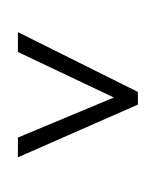

<svg xmlns="http://www.w3.org/2000/svg" viewBox="-20 -734 612 754"><path d="M50.3 -193.8 427.2 -351.1 50.3 -529.8V-607.9L521.5 -373V-323.2L50.3 -116.2ZM283.2 0ZM288.6 -714.4Z"/></svg>

Font: Noto Sans Malayalam
Style: Regular
Weight: 400
Designer: Monotype Design team
Foundry: Monotype Imaging Inc.
Version: Version 1.02